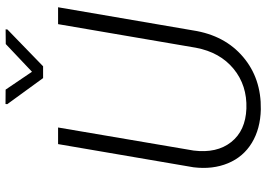

<svg xmlns="http://www.w3.org/2000/svg" viewBox="-152 -786 948 683"><g transform="rotate(-90 321.5 -444.0)"><path d="M60.1 0ZM637.7 -710.9 555.2 -230Q537.6 -117.7 460.9 -52.7Q384.3 12.2 274.4 10.3Q205.6 8.8 155.5 -21.5Q105.5 -51.8 82.8 -106.4Q60.1 -161.1 68.4 -229L150.9 -710.9H210L127.9 -228.5Q117.7 -146 158.2 -95Q198.7 -43.9 277.3 -41Q359.4 -38.1 418.5 -86.4Q477.5 -134.8 493.7 -220.7L577.6 -710.9ZM408.2 -803.7 506.8 -897 559.1 -897.5 558.6 -891.1 427.7 -764.2H385.7L293 -891.6L293.5 -897.9L344.7 -897.5Z"/></g></svg>

Font: Roboto Light
Style: Italic
Weight: 300
Italic angle: -12°
Designer: Google
Version: Version 2.134; 2016; ttfautohint (v1.6)